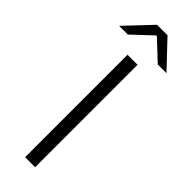

<svg xmlns="http://www.w3.org/2000/svg" viewBox="-311 -836 847 847"><g transform="rotate(45 113.0 -412.0)"><path d="M144.5 -639V0H82V-639ZM-33.5 -704 80.5 -824.5H146L260 -704V-703H206.5L115 -789H111.5L20 -703H-33.5Z"/></g></svg>

Font: Anek Malayalam Medium Light
Style: Regular
Weight: 300
Version: Version 1.003